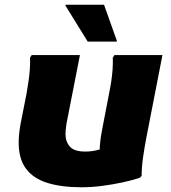

<svg xmlns="http://www.w3.org/2000/svg" viewBox="-20 -780 723 812"><path d="M59 -177Q59 -195 61 -214.5Q63 -234 67 -256L92 -383Q96 -407 100 -432.5Q104 -458 106 -484.5Q108 -511 107 -536L114 -547H318L261 -256Q259 -243 258 -232Q257 -221 257 -213Q257 -181 275.5 -160Q294 -139 341 -139Q369 -139 396.5 -146.5Q424 -154 447 -163L403 -102Q400 -128 402 -160Q404 -192 411 -227L441 -383Q446 -407 450 -432.5Q454 -458 456 -484.5Q458 -511 457 -536L464 -547H667L598 -193Q591 -156 585 -114.5Q579 -73 579 -36L571 -28Q541 -18 500 -9Q459 0 413.5 6Q368 12 325 12Q240 12 180.5 -6.5Q121 -25 90 -66.5Q59 -108 59 -177ZM351 -604 257 -756V-760H420L474 -608V-604Z"/></svg>

Font: Kufam ExtraBold
Style: Italic
Weight: 800
Italic angle: -11°
Designer: Artur Schmal
Foundry: Original Type
Version: Version 1.301; ttfautohint (v1.8.3)